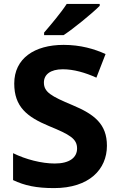

<svg xmlns="http://www.w3.org/2000/svg" viewBox="-20 -954 606 984"><path d="M491 -924V-934H322C293 -889 238 -824 206 -787V-774H306C358 -808 453 -886 491 -924ZM528 -207C528 -318 464 -368 352 -415C242 -461 205 -482 205 -531C205 -571 237 -599 302 -599C357 -599 417 -582 474 -556L521 -677C464 -703 393 -724 306 -724C156 -724 53 -654 53 -526C53 -407 118 -355 231 -308C338 -264 375 -243 375 -193C375 -147 337 -116 261 -116C193 -116 112 -137 47 -169V-31C106 -3 166 10 257 10C437 10 528 -86 528 -207Z"/></svg>

Font: Noto Sans Canadian Aboriginal
Style: Bold
Weight: 700
Designer: Monotype Design Team, Typotheque's Kevin King
Foundry: Monotype Imaging Inc.
Version: Version 2.004